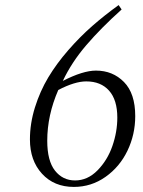

<svg xmlns="http://www.w3.org/2000/svg" viewBox="-20 -737 570 764"><path d="M99.1 -182.1Q99.1 -245.6 119.1 -309.8Q139.2 -374 172.1 -429Q205.1 -483.9 251.7 -537.4Q298.3 -590.8 347.4 -633.8Q396.5 -676.8 452.1 -716.8L463.9 -699.2Q381.8 -625.5 323.5 -557.4Q265.1 -489.3 230 -415Q310.1 -456.1 361.8 -456.1Q428.7 -456.1 473.4 -410.6Q518.1 -365.2 518.1 -274.9Q518.1 -201.7 487.3 -137.5Q456.5 -73.2 399.9 -33.2Q343.3 6.8 273.9 6.8Q195.3 6.8 147.2 -45.7Q99.1 -98.1 99.1 -182.1ZM168 -176.8Q168 -97.2 198.7 -58.1Q229.5 -19 278.8 -19Q328.6 -19 368.2 -59.3Q407.7 -99.6 427.2 -156Q446.8 -212.4 446.8 -269Q446.8 -339.4 414.1 -376.2Q381.3 -413.1 323.2 -413.1Q277.3 -413.1 211.9 -378.9Q168 -278.3 168 -176.8Z"/></svg>

Font: Dehuti
Style: Italic
Weight: 400
Version: Version 1.2